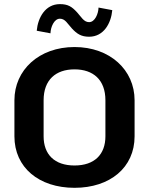

<svg xmlns="http://www.w3.org/2000/svg" viewBox="-20 -895 723 932"><path d="M270.8 -875C200 -875 164.2 -810 158.3 -745.8L225 -733.3C225.8 -763.3 242.5 -804.2 270.8 -804.2C296.7 -804.2 307.5 -780 329.2 -756.7C353.3 -730.8 374.2 -716.7 412.5 -716.7C483.3 -716.7 519.2 -781.7 525 -845.8L458.3 -858.3C457.5 -828.3 440.8 -787.5 412.5 -787.5C386.7 -787.5 374.2 -813.3 354.2 -835C328.3 -863.3 309.2 -875 270.8 -875ZM341.7 -666.7C169.2 -666.7 50 -555 50 -408.3V-233.3C50 -81.7 169.2 16.7 341.7 16.7C514.2 16.7 633.3 -81.7 633.3 -233.3V-408.3C633.3 -555 514.2 -666.7 341.7 -666.7ZM341.7 -558.3C432.5 -558.3 491.7 -507.5 491.7 -408.3V-233.3C491.7 -145.8 439.2 -91.7 341.7 -91.7C244.2 -91.7 191.7 -145.8 191.7 -233.3V-408.3C191.7 -507.5 250.8 -558.3 341.7 -558.3Z"/></svg>

Font: BoonHome
Style: Bold
Weight: 700
Designer: Sungsit Sawaiwan
Foundry: Sungsit Sawaiwan
Version: Version 0.2